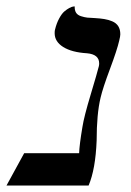

<svg xmlns="http://www.w3.org/2000/svg" viewBox="-68 -574 405 594"><path d="M243.2 -272Q231 -221.2 231 -139.2Q227.5 -50.3 206.1 0H-47.9L6.8 -100.1H176.8Q177.7 -126 187 -181.2Q191.9 -212.9 212.4 -281Q232.9 -349.1 237.8 -369.1Q238.8 -373 238.8 -377.9Q238.8 -405.8 201.2 -409.2Q153.8 -412.1 127.4 -428.7Q101.1 -445.3 101.1 -471.2Q101.1 -479 102.1 -481.9Q106.9 -502 115 -516.8Q123 -531.7 131.1 -538.6Q139.2 -545.4 146.5 -549.3Q153.8 -553.2 158.2 -553.7L163.1 -554.2Q162.6 -542.5 167.2 -534.9Q171.9 -527.3 182.6 -523.9Q193.4 -520.5 201.9 -519.5Q210.4 -518.6 225.1 -518.1Q242.2 -517.1 254.4 -515.1Q266.6 -513.2 279.1 -508.1Q291.5 -502.9 297.9 -492.9Q304.2 -482.9 304.2 -467.8Q304.2 -461.9 300.8 -448.2Q294.4 -419.9 272.2 -360.6Q250 -301.3 243.2 -272Z"/></svg>

Font: Common Serif Medium
Style: Italic
Weight: 500
Italic angle: -12°
Designer: Philipp H. Poll, Khaled Hosny
Foundry: Stefan Peev, Context Ltd.
Version: Version 1.026